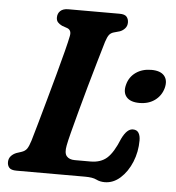

<svg xmlns="http://www.w3.org/2000/svg" viewBox="-52 -748 747 813"><g transform="rotate(5 322.0 -342.0)"><path d="M338 0H46.5Q23.5 0 15.2 -9.8Q7 -19.5 7.5 -34.5Q8 -49 17 -59Q26 -69 40 -74.5L60 -81Q76 -86 83.8 -97.2Q91.5 -108.5 99 -133Q106.5 -158.5 119.8 -205.2Q133 -252 148.8 -308.8Q164.5 -365.5 179.8 -421.2Q195 -477 206.5 -521.8Q218 -566.5 222 -588Q227 -612.5 208.5 -620L185.5 -628Q174 -633.5 167.2 -641Q160.5 -648.5 160.5 -661Q160.5 -678.5 172 -689.2Q183.5 -700 205.5 -700H423.5Q446 -700 454 -690.2Q462 -680.5 462 -666Q462 -651 452.8 -640.8Q443.5 -630.5 431 -626L406 -619Q393.5 -615.5 386.5 -606.5Q379.5 -597.5 372.5 -576Q361.5 -539.5 346.8 -488.2Q332 -437 316.2 -381.2Q300.5 -325.5 286.5 -273.2Q272.5 -221 262.2 -181.5Q252 -142 249 -125Q242.5 -92.5 253.8 -79.2Q265 -66 288.5 -66H355.5Q399 -66 425.5 -89.8Q452 -113.5 476.5 -174Q497.5 -217 522.5 -217Q539.5 -217 547 -205Q554.5 -193 554.5 -173Q554.5 -124.5 536.8 -81.2Q519 -38 489 -11Q459 16 422.5 16Q402.5 16 386.5 8Q370.5 0 338 0ZM540 -331Q501.5 -331 484.8 -350.5Q468 -370 477 -403.5Q485.5 -436.5 512.8 -455.8Q540 -475 578.5 -475Q617 -475 633.5 -455.8Q650 -436.5 641.5 -403.5Q632.5 -370.5 605.8 -350.8Q579 -331 540 -331Z"/></g></svg>

Font: Fraunces 9pt S100 SemiBold
Style: Italic
Weight: 600
Italic angle: -16°
Version: Version 1.000; ttfautohint (v1.8.3)